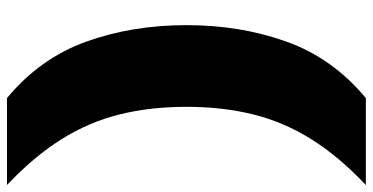

<svg xmlns="http://www.w3.org/2000/svg" viewBox="-372 -569 1068 550"><g transform="rotate(-90 162.0 -294.0)"><path d="M-93 220Q-11 142.5 38.2 63.8Q87.5 -15 109.2 -102.5Q131 -190 131 -294Q131 -398 109.2 -485.5Q87.5 -573 38.2 -651.8Q-11 -730.5 -93 -808H156Q270 -713.5 317.5 -581.5Q365 -449.5 365 -294Q365 -139 317.5 -6.8Q270 125.5 156 220Z"/></g></svg>

Font: Encode Sans Expanded Black
Style: Regular
Weight: 900
Width: 7
Designer: Multiple Designers
Foundry: Impallari Type
Version: Version 3.000; ttfautohint (v1.8.3) -l 8 -r 50 -G 200 -x 14 